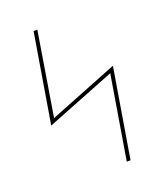

<svg xmlns="http://www.w3.org/2000/svg" viewBox="-136 -824 772 913"><g transform="rotate(-20 250.0 -367.5)"><path d="M347 0 417 -422 68 -284 143 -735H162L93 -313L441 -451L366 0Z"/></g></svg>

Font: Iosevka Slab Thin
Style: Italic
Weight: 100
Italic angle: -9°
Monospace: yes
Designer: Belleve Invis
Foundry: Belleve Invis
Version: Version 11.1.1; ttfautohint (v1.8.3)